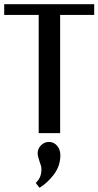

<svg xmlns="http://www.w3.org/2000/svg" viewBox="-21 -633 468 913"><path d="M427 -613V-562H265V0H163V-562H-1V-613ZM266 105Q266 155 236.5 195Q207 235 167 260L149 237Q164 222 170 207Q176 192 176 170Q176 157 167 135Q158 108 158 96Q158 74 174 58Q190 42 212 42Q235 42 250.5 60Q266 78 266 105Z"/></svg>

Font: Arya
Style: Regular
Weight: 400
Designer: Eduardo Rodriguez Tunni, Modular Infotech
Foundry: Eduardo Rodriguez Tunni, Modular Infotech
Version: Version 1.002